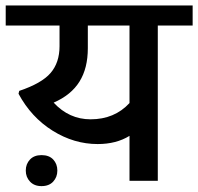

<svg xmlns="http://www.w3.org/2000/svg" viewBox="-35 -646 708 686"><path d="M427.7 0V-160.6Q380.4 -131.3 314 -131.3Q229.5 -131.3 153.1 -179Q76.7 -226.6 31.2 -311L33.7 -321.3Q113.8 -348.1 145.8 -385.3Q177.7 -422.4 177.7 -481V-554.7H-14.6V-626.5H653.3V-554.7H528.8V0ZM288.6 -219.7Q374 -219.7 427.7 -277.8V-554.7H278.8V-473.6Q278.8 -402.3 249 -354.5Q219.2 -306.6 156.7 -279.3Q211.9 -219.7 288.6 -219.7ZM113.3 -91.8Q140.6 -91.8 155.3 -75.9Q169.9 -60.1 169.9 -36.6Q169.9 -13.2 155 2.9Q140.1 19 113.3 19Q87.4 19 72.3 2.9Q57.1 -13.2 57.1 -36.6Q57.1 -60.1 72 -75.9Q86.9 -91.8 113.3 -91.8Z"/></svg>

Font: Khula Semibold
Style: Regular
Weight: 600
Designer: Erin McLaughlin, Steve Matteson
Version: Version 1.000;PS 1.0;hotconv 1.0.72;makeotf.lib2.5.5900